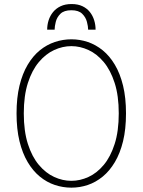

<svg xmlns="http://www.w3.org/2000/svg" viewBox="-20 -896 690 928"><path d="M325 11Q284 11 245 -2Q206 -15 172.5 -42.5Q139 -70 113.8 -112.5Q88.5 -155 74.2 -213.5Q60 -272 60 -348Q60 -423.5 74.2 -482Q88.5 -540.5 113.8 -583Q139 -625.5 172.5 -652.8Q206 -680 245 -693Q284 -706 325 -706Q366 -706 404.5 -693Q443 -680 476.5 -652.8Q510 -625.5 535.2 -583Q560.5 -540.5 574.8 -482Q589 -423.5 589 -348Q589 -272 574.8 -213.5Q560.5 -155 535.2 -112.5Q510 -70 476.5 -42.5Q443 -15 404.5 -2Q366 11 325 11ZM325 -22Q367 -22 407.8 -40.8Q448.5 -59.5 481.5 -99Q514.5 -138.5 534.2 -200.2Q554 -262 554 -348Q554 -433.5 534.2 -495Q514.5 -556.5 481.5 -596Q448.5 -635.5 407.8 -654.2Q367 -673 325 -673Q282.5 -673 241.8 -654.2Q201 -635.5 167.8 -596Q134.5 -556.5 114.8 -495Q95 -433.5 95 -348Q95 -262 114.8 -200.2Q134.5 -138.5 167.8 -99Q201 -59.5 241.8 -40.8Q282.5 -22 325 -22ZM326 -876.5Q356.5 -876.5 378.5 -866Q400.5 -855.5 414.5 -837.8Q428.5 -820 435.2 -798Q442 -776 442 -752.5H406Q406 -768 400.2 -790.2Q394.5 -812.5 377.2 -829.5Q360 -846.5 325 -846.5Q289.5 -846.5 272.2 -829.5Q255 -812.5 249.5 -790.2Q244 -768 244 -752.5H208Q208 -776 215 -798Q222 -820 236.5 -837.8Q251 -855.5 273.2 -866Q295.5 -876.5 326 -876.5Z"/></svg>

Font: Trispace Thin Thin
Style: Regular
Weight: 250
Version: Version 1.210